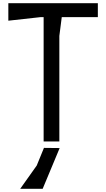

<svg xmlns="http://www.w3.org/2000/svg" viewBox="-20 -882 662 1197"><path d="M32 -862V-753L231 -775H252V0H350V-658L365 -775H590V-862ZM254 40 209 150 106 295H246L352 41Z"/></svg>

Font: BackOut Medium
Style: Regular
Weight: 500
Designer: Frank Adebiaye
Foundry: Velvetyne Type Foundry
Version: Version 2.000;hotconv 1.0.109;makeotfexe 2.5.65596